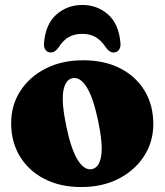

<svg xmlns="http://www.w3.org/2000/svg" viewBox="-20 -740 664 774"><path d="M315.5 -497Q400.5 -497 464 -464.8Q527.5 -432.5 562.8 -374.5Q598 -316.5 598 -239.5Q598 -168.5 561 -111Q524 -53.5 458.8 -19.8Q393.5 14 307.5 14Q222.5 14 159 -18.8Q95.5 -51.5 60.2 -109.5Q25 -167.5 25 -243.5Q25 -316 62 -373.2Q99 -430.5 164.2 -463.8Q229.5 -497 315.5 -497ZM352 -58.5Q380.5 -65.5 388 -112Q395.5 -158.5 375 -255.5Q355.5 -348 328.8 -389.8Q302 -431.5 271 -424.5Q242.5 -418 235 -371.2Q227.5 -324.5 248 -227.5Q267.5 -135 294.5 -93.2Q321.5 -51.5 352 -58.5ZM311.5 -603.5Q280.5 -603.5 257.5 -590.8Q234.5 -578 216 -548.5Q202 -528.5 185 -528.5Q170.5 -528.5 163 -539.5Q155.5 -550.5 157.5 -567.5Q164 -643.5 207.8 -681.8Q251.5 -720 311.5 -720Q372 -720 415.5 -681.8Q459 -643.5 465.5 -567.5Q467.5 -550.5 459.8 -539.5Q452 -528.5 437.5 -528.5Q421 -528.5 407 -548.5Q388.5 -576.5 366.2 -590Q344 -603.5 311.5 -603.5Z"/></svg>

Font: Fraunces 9pt S000 Black
Style: Regular
Weight: 900
Version: Version 1.000; ttfautohint (v1.8.3)